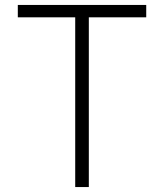

<svg xmlns="http://www.w3.org/2000/svg" viewBox="-20 -752 663 776"><path d="M571 -732V-682H339V4H284V-682H52V-732Z"/></svg>

Font: Sinter Light
Style: Regular
Weight: 300
Foundry: Adobe & rsms
Version: Version 1.000